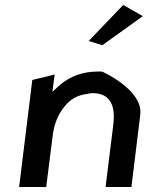

<svg xmlns="http://www.w3.org/2000/svg" viewBox="-20 -763 605 773"><path d="M337 -598 392 -581 555 -698 476 -743ZM509 -10 541 -270C543 -283 544 -294 545 -307C552 -403 390 -476 390 -475C377 -475 363 -475 351 -474C290 -469 245 -444 210 -411L191 -393L200 -463L110 -441L57 -10H166L192 -216C198 -265 214 -303 239 -333C261 -362 290 -380 332 -385C338 -387 345 -388 352 -388C423 -388 446 -340 436 -260L405 -10Z"/></svg>

Font: Bluebird
Style: LiObl
Weight: 300
Designer: Jasper
Foundry: Cannot Into Space Fonts
Version: Version 0.98